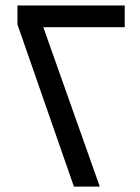

<svg xmlns="http://www.w3.org/2000/svg" viewBox="-20 -694 519 714"><path d="M44.9 -603V-673.8H443.8V-592.8H141.1L351.1 0H254.9Z"/></svg>

Font: DroidArabicKufi
Style: Regular
Weight: 400
Designer: Pascal Zoghbi
Foundry: Ascender Corporation
Version: Version 1.00; ttfautohint (v1.4.1)